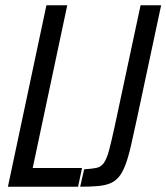

<svg xmlns="http://www.w3.org/2000/svg" viewBox="-20 -708 631 728"><path d="M10 0 156 -688H235L104 -71H291L276 0ZM284 0 299 -66Q329 -68 346 -71.5Q363 -75 374 -90.5Q385 -106 394 -140Q403 -174 416 -234L513 -688H591L499 -257Q486 -196 476 -153Q466 -110 455 -81.5Q444 -53 430.5 -37Q417 -21 398 -13Q379 -5 351 -2.5Q323 0 284 0Z"/></svg>

Font: Saira Condensed
Style: Italic
Weight: 400
Width: 3
Italic angle: -12°
Designer: Hector Gatti with collaboration of the Omnibus-Type team
Foundry: Omnibus-Type
Version: Version 1.100